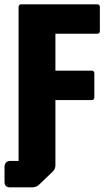

<svg xmlns="http://www.w3.org/2000/svg" viewBox="-24 -686 491 868"><path d="M21.5 161Q-3.5 161 -3.5 136V67.5Q-3.5 56 3.5 48.8Q10.5 41.5 21.5 41.5H60V-12.5H226.5V61.5Q226.5 79 212.5 91.5L152.5 149Q140.5 161 120 161ZM72.5 0Q60 0 60 -12.5V-654Q60 -666.5 72.5 -666.5H415Q427.5 -666.5 427.5 -654V-546Q427.5 -533.5 415 -533.5H226.5V-366.5H390Q402.5 -366.5 402.5 -354V-246Q402.5 -233.5 390 -233.5H226.5V-12.5Q226.5 0 214 0Z"/></svg>

Font: Jaro
Style: Regular
Weight: 400
Designer: Agyei Archer, Celine Hurka, Mirko Velimirović
Version: Version 1.000